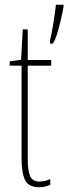

<svg xmlns="http://www.w3.org/2000/svg" viewBox="-20 -780 288 810"><path d="M147 -14Q160 -14 172.5 -17.5Q185 -21 192 -25V0Q182 4 171 7Q160 10 146 10Q100 10 85.5 -21Q71 -52 71 -112V-503H21V-521L69 -528L76 -656H97V-527H196V-503H97V-108Q97 -60 107 -37Q117 -14 147 -14ZM248 -750Q245 -733 238 -702Q231 -671 222 -641Q213 -611 203 -596H191V-610Q193 -616 197 -636Q201 -656 205 -681Q209 -706 212 -728Q215 -750 216 -760H248Z"/></svg>

Font: Noto Sans Sinhala UI ExtraCondensed Thin
Style: Regular
Weight: 100
Width: 2
Designer: Jelle Bosma - Monotype Design Team
Foundry: Monotype Imaging Inc.
Version: Version 2.006; ttfautohint (v1.8.4.7-5d5b)